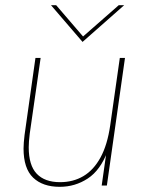

<svg xmlns="http://www.w3.org/2000/svg" viewBox="-20 -717 557 742"><path d="M211 5Q145 5 108 -30.5Q71 -66 71 -143Q71 -153 72 -166.5Q73 -180 75 -196L117 -493H137L95 -201Q93 -187 92 -171.5Q91 -156 91 -148Q91 -78 122 -45.5Q153 -13 212 -13Q263 -13 302.5 -36.5Q342 -60 368.5 -108.5Q395 -157 406 -233L443 -493H463L393 0H373L392 -134L396 -133Q368 -59 319 -27Q270 5 211 5ZM299 -555 177 -697H197L301 -576L439 -697H460Z"/></svg>

Font: Hanken Grotesk Thin
Style: Italic
Weight: 250
Italic angle: -8°
Designer: Alfredo Marco Pradil
Foundry: Hanken Design Co.
Version: Version 3.013